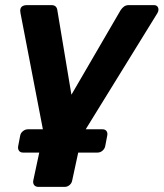

<svg xmlns="http://www.w3.org/2000/svg" viewBox="-20 -540 639 750"><path d="M130 190Q119 190 113.5 183Q108 176 110 165L150 -22L60 -489Q59 -493 59 -498Q59 -520 86 -520H181Q192 -520 197.5 -514.5Q203 -509 204 -500L259 -170L451 -500Q457 -509 464.5 -514.5Q472 -520 483 -520H581Q590 -520 594.5 -515Q599 -510 599 -502Q599 -496 595 -489L300 -11L262 165Q260 176 251.5 183Q243 190 233 190ZM70 56Q59 56 54 48.5Q49 41 51 31L59 -11Q61 -21 70 -28Q79 -35 89 -35H380Q391 -35 396 -28Q401 -21 399 -11L391 31Q389 41 380.5 48.5Q372 56 361 56Z"/></svg>

Font: Rubik SemiBold
Style: Italic
Weight: 600
Italic angle: -12°
Designer: Hubert and Fischer
Foundry: Hubert and Fischer
Version: Version 2.300;gftools[0.9.30]